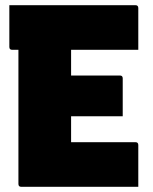

<svg xmlns="http://www.w3.org/2000/svg" viewBox="-20 -720 590 740"><path d="M62 0Q51 0 51 -11V-528H27Q16 -528 16 -539V-700H502Q513 -700 513 -689V-528H254V-429H442Q453 -429 453 -418V-272H254V-172H502Q513 -172 513 -161V0Z"/></svg>

Font: Recursive Sn Lnr St Blk
Style: Regular
Weight: 900
Version: Version 1.079;hotconv 1.0.112;makeotfexe 2.5.65598; ttfautoh